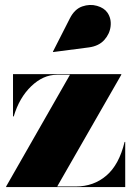

<svg xmlns="http://www.w3.org/2000/svg" viewBox="-20 -762 540 782"><path d="M342.5 -569 196.5 -550 195.5 -551.5 265 -688Q284 -725 315 -735.8Q346 -746.5 375 -738.2Q404 -730 417.5 -710.5Q434 -686.5 430.5 -655.2Q427 -624 404.8 -599.2Q382.5 -574.5 342.5 -569ZM211.5 -457.5Q156 -457.5 107.2 -410.8Q58.5 -364 36 -288H33V-460H474V-457.5L213 -2.5H289Q361.5 -2.5 413.2 -46.8Q465 -91 487.5 -184H490V0H5V-2.5L265 -457.5Z"/></svg>

Font: Bodoni* 72pt Fatface
Style: Regular
Weight: 900
Version: Version 2.3